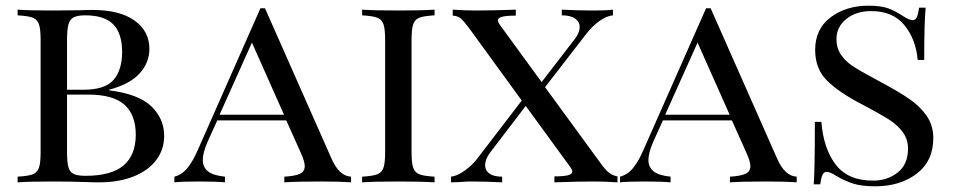

<svg xmlns="http://www.w3.org/2000/svg" viewBox="-20 -642 3357 676"><path d="M558 -164Q558 -116 530.5 -79Q503 -42 451 -21Q399 0 328 0Q303 0 285 -1Q223 -3 166 -3Q84 -3 42 0V-20Q78 -22 94.5 -28Q111 -34 117 -51Q123 -68 123 -106V-502Q123 -540 117 -557Q111 -574 94.5 -580Q78 -586 42 -588V-608Q84 -605 164 -605L266 -606Q283 -607 305 -607Q402 -607 454 -569.5Q506 -532 506 -470Q506 -422 472 -384Q438 -346 364 -326V-324Q468 -311 513 -267.5Q558 -224 558 -164ZM216 -502V-326H273Q350 -326 380 -361Q410 -396 410 -459Q410 -524 379 -556Q348 -588 280 -588Q253 -588 239.5 -581Q226 -574 221 -556Q216 -538 216 -502ZM458 -168Q458 -238 418 -273.5Q378 -309 290 -309H216V-106Q216 -70 221 -53Q226 -36 239.5 -29.5Q253 -23 281 -23Q372 -23 415 -59.5Q458 -96 458 -168Z M1216 -20V0Q1176 -3 1109 -3Q1023 -3 981 0V-20Q1018 -22 1035.5 -30Q1053 -38 1053 -57Q1053 -73 1039 -104L988 -218H745L711 -143Q694 -104 694 -79Q694 -53 712.5 -38.5Q731 -24 772 -20V0Q742 -3 681 -3Q620 -3 594 0V-20Q621 -27 640 -50.5Q659 -74 676 -113L897 -613H913L1147 -84Q1174 -22 1216 -20ZM980 -238 867 -492 753 -238Z M1510 -588Q1474 -586 1457.5 -580Q1441 -574 1435 -557Q1429 -540 1429 -502V-106Q1429 -68 1435 -51Q1441 -34 1457.5 -28Q1474 -22 1510 -20V0Q1464 -3 1383 -3Q1297 -3 1255 0V-20Q1291 -22 1307.5 -28Q1324 -34 1330 -51Q1336 -68 1336 -106V-502Q1336 -540 1330 -557Q1324 -574 1307.5 -580Q1291 -586 1255 -588V-608Q1297 -605 1383 -605Q1463 -605 1510 -608Z M2154 -21V0Q2109 -3 2073 -3Q2013 -3 1932 0V-21Q1965 -21 1980 -25Q1995 -29 1995 -38Q1995 -44 1987 -55L1831 -269L1705 -104Q1688 -81 1688 -60Q1688 -42 1703 -31Q1718 -20 1748 -20V0Q1691 -3 1635 -3Q1624 -3 1598 -1L1568 0V-20Q1589 -22 1616.5 -41.5Q1644 -61 1663 -87L1817 -288L1636 -537Q1614 -567 1603 -576.5Q1592 -586 1574 -587V-608Q1619 -605 1655 -605Q1715 -605 1796 -608V-587Q1763 -587 1748 -583Q1733 -579 1733 -570Q1733 -564 1741 -553L1887 -353L2004 -505Q2021 -527 2021 -547Q2021 -565 2005 -576.5Q1989 -588 1958 -588V-608Q2015 -605 2071 -605Q2114 -605 2138 -608V-588Q2116 -586 2090.5 -568Q2065 -550 2042 -520L1899 -335L2092 -71Q2111 -44 2124 -34Q2137 -24 2154 -21Z M2785 -20V0Q2745 -3 2678 -3Q2592 -3 2550 0V-20Q2587 -22 2604.5 -30Q2622 -38 2622 -57Q2622 -73 2608 -104L2557 -218H2314L2280 -143Q2263 -104 2263 -79Q2263 -53 2281.5 -38.5Q2300 -24 2341 -20V0Q2311 -3 2250 -3Q2189 -3 2163 0V-20Q2190 -27 2209 -50.5Q2228 -74 2245 -113L2466 -613H2482L2716 -84Q2743 -22 2785 -20ZM2549 -238 2436 -492 2322 -238Z M3160 -585Q3182 -571 3194 -571Q3203 -571 3208 -581.5Q3213 -592 3216 -615H3239Q3234 -563 3234 -431H3211Q3205 -503 3164.5 -553Q3124 -603 3047 -603Q2994 -603 2959.5 -575Q2925 -547 2925 -504Q2925 -473 2940.5 -450Q2956 -427 2980.5 -410.5Q3005 -394 3050 -370L3083 -352Q3145 -319 3182.5 -293Q3220 -267 3243 -233.5Q3266 -200 3266 -156Q3266 -75 3207.5 -30.5Q3149 14 3061 14Q3013 14 2982.5 4Q2952 -6 2924 -23Q2902 -37 2890 -37Q2881 -37 2876 -26.5Q2871 -16 2868 7H2845Q2849 -42 2849 -213H2872Q2879 -120 2922 -63Q2965 -6 3054 -6Q3104 -6 3140.5 -34.5Q3177 -63 3177 -119Q3177 -152 3158 -177.5Q3139 -203 3107 -223Q3075 -243 3018 -273Q2936 -315 2893 -357Q2850 -399 2850 -466Q2850 -540 2904.5 -581Q2959 -622 3038 -622Q3082 -622 3107.5 -612.5Q3133 -603 3160 -585Z"/></svg>

Font: Playfair Display SC
Style: Regular
Weight: 400
Designer: Claus Eggers Sørensen
Foundry: Claus Eggers Sørensen
Version: Version 1.200; ttfautohint (v1.6)